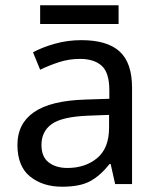

<svg xmlns="http://www.w3.org/2000/svg" viewBox="-20 -697 601 727"><path d="M288 -545Q386 -545 433 -502Q480 -459 480 -365V0H416L399 -76H395Q360 -32 321.5 -11Q283 10 215 10Q142 10 94 -28.5Q46 -67 46 -149Q46 -229 109 -272.5Q172 -316 303 -320L394 -323V-355Q394 -422 365 -448Q336 -474 283 -474Q241 -474 203 -461.5Q165 -449 132 -433L105 -499Q140 -518 188 -531.5Q236 -545 288 -545ZM314 -259Q214 -255 175.5 -227Q137 -199 137 -148Q137 -103 164.5 -82Q192 -61 235 -61Q303 -61 348 -98.5Q393 -136 393 -214V-262ZM429 -677V-606H132V-677Z"/></svg>

Font: Noto Sans Old Persian
Style: Regular
Weight: 400
Designer: Monotype Design Team
Foundry: Monotype Imaging Inc.
Version: Version 2.001; ttfautohint (v1.8.4.7-5d5b)